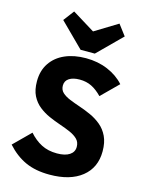

<svg xmlns="http://www.w3.org/2000/svg" viewBox="-141 -1051 866 1146"><g transform="rotate(15 291.5 -478.5)"><path d="M280 11Q193 11 130.5 -17.5Q68 -46 16 -104L118 -205Q152 -166 193.5 -144.5Q235 -123 290 -123Q340 -123 367.5 -141Q395 -159 395 -191Q395 -220 377 -238Q359 -256 329.5 -269Q300 -282 264.5 -294Q229 -306 194 -321.5Q159 -337 129.5 -360.5Q100 -384 82 -419.5Q64 -455 64 -509Q64 -574 95.5 -621Q127 -668 183 -692.5Q239 -717 312 -717Q386 -717 447.5 -691Q509 -665 549 -620L447 -519Q415 -552 382.5 -568Q350 -584 309 -584Q268 -584 244 -568.5Q220 -553 220 -524Q220 -497 238 -480.5Q256 -464 285.5 -452Q315 -440 350.5 -428Q386 -416 421 -400Q456 -384 485.5 -359.5Q515 -335 533 -297.5Q551 -260 551 -205Q551 -104 479 -46.5Q407 11 280 11ZM451 -968 501 -902 355 -757H267L121 -902L171 -968L369 -846L253 -847Z"/></g></svg>

Font: Outfit
Style: Bold
Weight: 700
Designer: Rodrigo Fuenzalida
Foundry: fragTYPE
Version: Version 1.100;gftools[0.9.27]